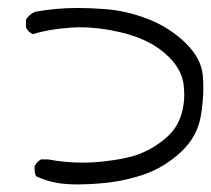

<svg xmlns="http://www.w3.org/2000/svg" viewBox="-20 -372 540 491"><path d="M46.4 -302.2Q51.8 -290 64 -284.7Q105 -297.4 160.6 -301.3Q172.9 -302.2 185.5 -302.2Q233.9 -302.2 287.6 -289.6Q366.7 -271.5 412.1 -226.1Q443.8 -194.3 449.2 -158.2Q451.2 -143.6 451.2 -129.9Q451.2 -104.5 444.3 -81.1Q433.6 -44.4 404.8 -19.5Q376 5.4 341.6 19.8Q307.1 34.2 239.3 41.5Q215.3 43.9 191.4 43.9Q147.5 43.9 102.5 35.6H85Q73.2 42 68.4 53.7Q68.4 57.1 68.4 60.5Q68.4 70.3 72.3 78.6Q106.4 94.7 144 98.1Q160.2 99.6 176.3 99.6Q208.5 99.6 244.6 96.2Q297.9 91.3 348.6 74Q399.4 56.6 442.9 16.6Q484.9 -22.5 493.7 -76.2Q500 -114.3 500 -147.9Q500 -164.6 498.5 -180.2Q494.1 -224.1 453.4 -263.2Q412.6 -302.2 358.9 -323.2Q304.7 -344.2 250.5 -348.6Q211.9 -351.6 179.2 -351.6Q121.6 -351.6 69.8 -341.8Q55.2 -335.9 46.4 -321.8Z"/></svg>

Font: NaikaiFont
Style: ExtraLight
Weight: 200
Version: Version 1.89